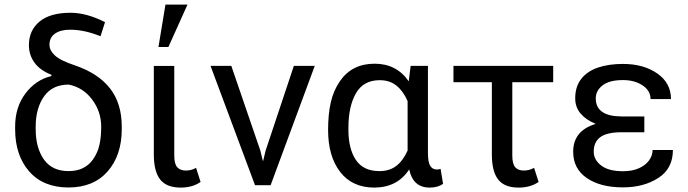

<svg xmlns="http://www.w3.org/2000/svg" viewBox="-20 -820 3048 850"><path d="M283.5 -62.5Q355.5 -62.5 392 -114.5Q412.5 -144 420.2 -178.5Q428 -213 428 -259.5Q428 -325.5 388.2 -379Q348.5 -432.5 284.5 -445.5Q211.5 -445.5 174.8 -393Q138 -340.5 138 -259.5V-248Q138 -166 174.2 -114.2Q210.5 -62.5 283.5 -62.5ZM283.5 10Q171.5 10 109.2 -61.2Q47 -132.5 47 -248V-259.5Q47 -345.5 92.5 -406Q138 -466.5 206.5 -483L208.5 -488.5Q157.5 -508.5 132.8 -542.5Q108 -576.5 108 -620Q108 -685.5 155 -724.5Q202 -763.5 292.5 -763.5Q363 -763.5 445 -722L425 -659.5Q353.5 -688.5 290.5 -688.5Q248 -688.5 223.5 -671.2Q199 -654 199 -622Q199 -597 223 -574.5Q247 -552 312 -530.5Q415.5 -495 467.2 -428.5Q519 -362 519 -259.5V-248Q519 -132.5 456.5 -61.2Q394 10 283.5 10Z M725.5 -612H681.5L712.5 -799.5H810ZM780 10.5Q717.5 10.5 689.2 -25.2Q661 -61 661 -136V-528H751.5V-131.5Q751.5 -94.5 764.5 -79.8Q777.5 -65 803 -65Q827.5 -65 848 -77L868 -14.5Q832 10.5 780 10.5Z M1178 0H1109L912 -528.5H1004L1132.5 -153.5L1143.5 -108H1145L1156 -153.5L1281 -528.5H1373.5Z M1660 -62.5Q1704 -62.5 1734 -85.2Q1764 -108 1784.5 -153.5V-372.5Q1764.5 -417.5 1734.8 -441.2Q1705 -465 1661 -465Q1589 -465 1555.8 -407Q1522.5 -349 1522.5 -255V-244.5Q1522.5 -161.5 1555.5 -112Q1588.5 -62.5 1660 -62.5ZM1882 10.5Q1808.5 10.5 1791.5 -70Q1739.5 10 1637.5 10.5Q1539.5 10.5 1486 -58.8Q1432.5 -128 1432.5 -244.5Q1432.5 -314.5 1444.5 -367.2Q1456.5 -420 1485.5 -461.5Q1538.5 -538 1638.5 -538Q1735.5 -538 1789.5 -460L1798 -528.5H1874.5V-143.5Q1874.5 -102.5 1884.5 -86Q1894.5 -69.5 1914 -69.5Q1923 -69.5 1930.5 -72.5L1941.5 -6Q1918 10.5 1882 10.5Z M2276 10.5Q2213.5 10.5 2185.5 -25.2Q2157.5 -61 2157.5 -136V-456H1987.5V-528.5H2429V-456H2248V-131.5Q2248 -94.5 2260.8 -79.8Q2273.5 -65 2299 -65Q2323.5 -65 2344.5 -77L2364.5 -14.5Q2328 10.5 2276 10.5Z M2738 9.5Q2638 9.5 2577.8 -31.8Q2517.5 -73 2517.5 -148.5Q2517.5 -240.5 2615.5 -271V-272.5Q2574.5 -289 2550.5 -317.2Q2526.5 -345.5 2526.5 -384.5Q2526.5 -436.5 2553 -470.5Q2579.5 -504.5 2627 -520.8Q2674.5 -537 2738 -537Q2829 -537 2889.8 -494.8Q2950.5 -452.5 2950.5 -381.5H2860Q2860 -418.5 2824.8 -442Q2789.5 -465.5 2738 -465.5Q2677.5 -465.5 2647.5 -442Q2617.5 -418.5 2617.5 -384.5Q2617.5 -305 2732 -304.5H2832.5V-234.5H2732Q2667 -234.5 2637.8 -213Q2608.5 -191.5 2608.5 -148.5Q2608.5 -113 2641.2 -87.5Q2674 -62 2738 -62Q2779 -62 2808.2 -75Q2837.5 -88 2853.2 -109.5Q2869 -131 2869 -156H2959Q2959 -73.5 2894.2 -32Q2829.5 9.5 2738 9.5Z"/></svg>

Font: Roberto Sans
Style: Regular
Weight: 400
Designer: Google (font) & Cristiano Sobral (main changes)
Version: Version 1.500; ttfautohint (v1.8.4.7-5d5b-dirty)